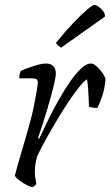

<svg xmlns="http://www.w3.org/2000/svg" viewBox="-20 -757 447 777"><path d="M112 0Q106 0 95 -5Q84 -10 72 -17.5Q60 -25 51 -33Q42 -41 40 -46Q43 -59 52 -90.5Q61 -122 74 -165.5Q87 -209 100 -257Q110 -291 117 -326.5Q124 -362 128.5 -388.5Q133 -415 133 -422Q133 -433 127 -436.5Q121 -440 110 -440H58Q58 -448 59.5 -456Q61 -464 64 -470Q82 -478 100.5 -484.5Q119 -491 136 -495.5Q153 -500 166 -500Q185 -500 195.5 -489.5Q206 -479 206 -459Q206 -450 201.5 -428.5Q197 -407 189 -377.5Q181 -348 171.5 -315.5Q162 -283 152 -252.5Q142 -222 134 -199L138 -195Q155 -230 175 -271.5Q195 -313 218 -353.5Q241 -394 264 -427Q287 -460 308.5 -480Q330 -500 348 -500Q357 -500 367 -492Q377 -484 386 -473Q395 -462 401 -451.5Q407 -441 407 -435Q404 -400 394.5 -371Q385 -342 374 -320Q365 -320 355.5 -321.5Q346 -323 340 -326Q340 -335 339 -355.5Q338 -376 336.5 -399Q335 -422 332 -436Q321 -430 301.5 -406Q282 -382 258.5 -347Q235 -312 211.5 -272.5Q188 -233 166.5 -194.5Q145 -156 131 -126Q127 -112 124 -96.5Q121 -81 121 -63Q121 -52 122.5 -39.5Q124 -27 127 -13Q125 -10 122.5 -7Q120 -4 112 0ZM227 -564Q221 -568 214 -574Q207 -580 207 -584Q244 -630 277 -664.5Q310 -699 332.5 -718Q355 -737 362 -737Q368 -737 378 -730.5Q388 -724 396.5 -713.5Q405 -703 405 -690Z"/></svg>

Font: Texturina Medium 12pt Thin
Style: Italic
Weight: 250
Italic angle: -11°
Version: Version 1.002